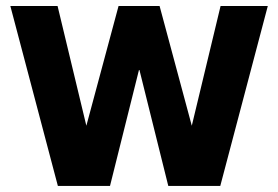

<svg xmlns="http://www.w3.org/2000/svg" viewBox="-20 -615 920 635"><path d="M171.4 0H343.8L440.4 -386.7L536.6 0H708.5L865.7 -595.2H709.5L614.3 -199.2L507.8 -595.2H372.1L265.6 -199.2L170.4 -595.2H14.2Z"/></svg>

Font: Now Black
Style: Regular
Weight: 400
Designer: Alfredo Marco Pradil
Foundry: Alfredo Marco Pradil
Version: Version 1.200;hotconv 1.0.109;makeotfexe 2.5.65596